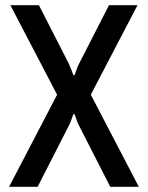

<svg xmlns="http://www.w3.org/2000/svg" viewBox="-20 -720 570 740"><path d="M15 0 200 -355 20 -700H130L245 -475Q254 -454 257 -446L263 -430H267L273 -446Q279 -465 285 -475L400 -700H510L330 -355L515 0H405L285 -235Q280 -243 273 -264L267 -280H263L257 -264Q252 -248 245 -235L125 0Z"/></svg>

Font: Scada
Style: Regular
Weight: 400
Designer: Jovanny Lemonad
Foundry: Jovanny Lemonad
Version: Version 4.100;PS 004.100;hotconv 1.0.88;makeotf.lib2.5.64775